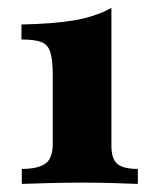

<svg xmlns="http://www.w3.org/2000/svg" viewBox="-20 -455 388 475"><path d="M33.9 0V-37.1Q73.4 -37.1 91.9 -50Q110.5 -62.9 110.5 -99.2V-269.4Q110.5 -308.9 104 -327.4Q97.6 -346 80.6 -351.6Q63.7 -357.3 33.1 -357.3V-394.4Q112.1 -396 164.1 -404.8Q216.1 -413.7 255.6 -435.5V-95.2Q255.6 -62.1 270.2 -49.6Q284.7 -37.1 321 -37.1V0Q301.6 -0.8 263.3 -2Q225 -3.2 186.3 -3.2Q141.9 -3.2 99.2 -2Q56.5 -0.8 33.9 0Z"/></svg>

Font: Playfair 9pt Black
Style: Regular
Weight: 900
Designer: Claus Eggers Sørensen
Foundry: Claus Eggers Sørensen
Version: Version 2.203